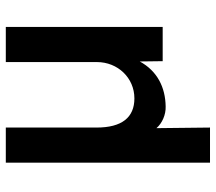

<svg xmlns="http://www.w3.org/2000/svg" viewBox="-60 -506 726 645"><g transform="rotate(-90 302.5 -184.0)"><path d="M78 159H196L194 -21C210 -2 239 11 267 10C331 9 386 -18 418 -77L419 0H534V-527H416V-221C416 -151 363 -95 294 -95C230 -95 196 -137 196 -222V-527H78Z"/></g></svg>

Font: Easer Grotesk Medium
Style: Regular
Weight: 500
Designer: Boardeaser, Bonnie Shaver-Troup, Thomas Jockin
Foundry: Lexend
Version: Version 1.001;Glyphs 3.1.2 (3151)